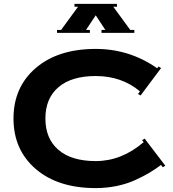

<svg xmlns="http://www.w3.org/2000/svg" viewBox="-20 -963 895 993"><path d="M444.8 -808.1V-793H274.9V-808.1H295.9L383.8 -928.2H365.2V-942.9H585V-928.2H565.9L653.8 -808.1H674.8V-793H504.9V-808.1H524.9L475.1 -883.8L424.8 -808.1ZM475.1 -129.9Q608.9 -129.9 723.1 -228L714.8 -237.8L728 -246.1L835 -106L821.8 -98.1L813 -109.9Q781.7 -86.9 751.5 -68.8Q721.2 -50.8 678.2 -31.2Q635.3 -11.7 583 -1Q530.8 9.8 475.1 9.8Q279.8 9.8 164.8 -89.1Q49.8 -188 49.8 -350.1Q49.8 -512.2 164.8 -611.1Q279.8 -710 475.1 -710Q649.9 -710 793 -609.9L799.8 -619.1L813 -610.8L707 -469.2L693.8 -477.1L704.1 -490.2Q609.4 -569.8 475.1 -569.8Q350.1 -569.8 282.5 -512.2Q214.8 -454.6 214.8 -350.1Q214.8 -245.6 282.5 -187.7Q350.1 -129.9 475.1 -129.9Z"/></svg>

Font: Copperplate CC
Style: Bold
Weight: 700
Designer: indestructible type*
Foundry: Cowboy Collective
Version: Version 1.000